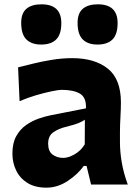

<svg xmlns="http://www.w3.org/2000/svg" viewBox="-20 -842 631 876"><path d="M191.9 14.2Q140.1 14.2 105.7 -7.1Q71.3 -28.3 54 -63.7Q36.6 -99.1 36.6 -141.6Q36.6 -189.5 54.2 -220.9Q71.8 -252.4 99.1 -271.5Q126.5 -290.5 156.2 -300.8Q186 -311 210.4 -315.9L372.1 -347.7Q374.5 -397 345 -414.6Q315.4 -432.1 261.2 -432.1Q247.6 -432.1 215.6 -425.5Q183.6 -418.9 144.5 -407.5Q105.5 -396 69.3 -380.4L62.5 -534.7Q89.8 -541.5 130.1 -551.5Q170.4 -561.5 217 -569.1Q263.7 -576.7 309.6 -576.7Q411.6 -576.7 471.7 -529.1Q531.7 -481.4 531.7 -374.5Q531.7 -347.2 529.5 -307.9Q527.3 -268.6 527.3 -237.8V-192.9Q527.3 -149.9 535.4 -101.8Q543.5 -53.7 563 0H395.5L375 -85H362.3Q334.5 -46.4 288.6 -16.1Q242.7 14.2 191.9 14.2ZM268.6 -121.6Q291.5 -121.6 320.1 -137.7Q348.6 -153.8 366.7 -183.6L367.2 -295.9Q357.4 -288.6 339.6 -281Q321.8 -273.4 276.9 -262.2Q247.1 -254.9 223.4 -238.5Q199.7 -222.2 199.7 -186.5Q199.7 -151.9 220 -136.7Q240.2 -121.6 268.6 -121.6ZM168 -638.7Q124 -638.7 100.3 -662.1Q76.7 -685.5 76.7 -737.8Q76.7 -781.7 100.6 -802Q124.5 -822.3 168.9 -822.3Q259.8 -822.3 259.8 -736.8Q259.8 -685.1 236.3 -661.9Q212.9 -638.7 168 -638.7ZM424.8 -638.7Q380.9 -638.7 357.4 -662.1Q334 -685.5 334 -737.8Q334 -781.7 357.9 -802Q381.8 -822.3 426.3 -822.3Q516.6 -822.3 516.6 -736.8Q516.6 -685.1 493.2 -661.9Q469.7 -638.7 424.8 -638.7Z"/></svg>

Font: Pinar-DS1-FD Bold
Style: Regular
Weight: 700
Designer: Amin Abedi
Version: Version 2.000